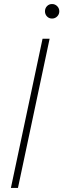

<svg xmlns="http://www.w3.org/2000/svg" viewBox="-20 -932 314 952"><path d="M238 -840Q223 -840 213 -850.5Q203 -861 203 -876Q203 -891 213 -901.5Q223 -912 238 -912Q253 -912 263.5 -901.5Q274 -891 274 -876Q274 -861 263.5 -850.5Q253 -840 238 -840ZM34 0 191 -740H226L69 0Z"/></svg>

Font: Be Vietnam Pro Thin
Style: Italic
Weight: 100
Italic angle: -12°
Designer: Lam Bao, Tony Le, Vietanh Nguyen
Foundry: Yellow Type Foundry
Version: Version 1.002; ttfautohint (v1.8.3)